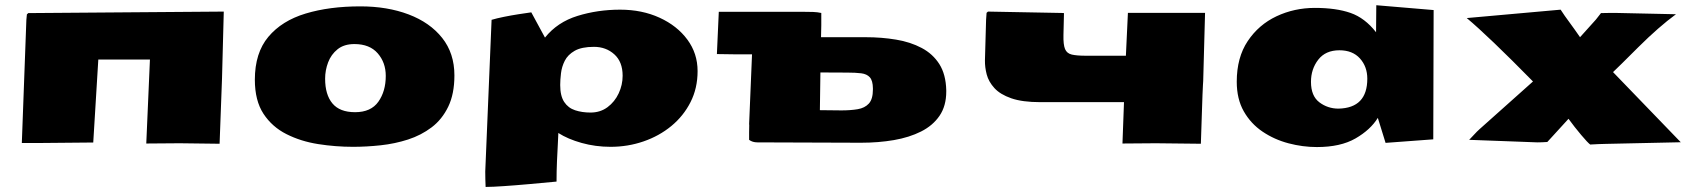

<svg xmlns="http://www.w3.org/2000/svg" viewBox="-20 -547 6531 739"><path d="M825.2 6.3 671.4 4.4 543 5.4 557.1 -317.9H358.4L338.9 1.5L132.3 3.4H64L81.5 -470.7L83.5 -491.7L88.9 -496.6L841.3 -502.4L834.5 -244.1Z M1338.9 18.1Q1271.5 18.1 1204.6 7.6Q1137.7 -2.9 1082.5 -30.8Q1027.3 -58.6 994.1 -109.1Q960.9 -159.7 960.9 -240.2Q960.9 -343.3 1012.9 -405.3Q1064.9 -467.3 1156.5 -494.9Q1248 -522.5 1366.7 -522.5Q1470.7 -522.5 1552.7 -491.5Q1634.8 -460.4 1681.9 -401.1Q1729 -341.8 1729 -256.8Q1729 -185.5 1705.3 -136.5Q1681.6 -87.4 1641.4 -56.9Q1601.1 -26.4 1550.5 -10Q1500 6.3 1445.3 12.2Q1390.6 18.1 1338.9 18.1ZM1346.7 -115.2Q1407.7 -115.2 1436.3 -155.5Q1464.8 -195.8 1464.8 -254.9Q1464.8 -306.2 1433.8 -341.8Q1402.8 -377.4 1344.2 -377.4Q1304.2 -377.4 1279.3 -357.4Q1254.4 -337.4 1242.9 -306.9Q1231.4 -276.4 1231.4 -244.1Q1231.4 -182.6 1259.5 -148.9Q1287.6 -115.2 1346.7 -115.2Z M1849.1 172.4Q1848.6 158.7 1848.1 143.6Q1847.7 128.4 1847.7 113.3L1872.1 -470.7Q1892.1 -476.6 1919.7 -482.2Q1947.3 -487.8 1975.6 -492.2Q2003.9 -496.6 2024.9 -499.5L2077.6 -402.3Q2125.5 -461.9 2202.9 -485.8Q2280.3 -509.8 2366.7 -509.8Q2451.2 -509.8 2518.8 -478.8Q2586.4 -447.8 2625.7 -394.5Q2665 -341.3 2665 -273.4Q2665 -207.5 2637.9 -154.1Q2610.8 -100.6 2564 -62Q2517.1 -23.4 2456.8 -2.7Q2396.5 18.1 2330.1 18.1Q2272 18.1 2218.8 3.2Q2165.5 -11.7 2128.9 -35.2V-31.7Q2128.9 -23.9 2127.2 5.1Q2125.5 34.2 2123.8 73.5Q2122.1 112.8 2122.1 151.9Q2071.3 156.7 2017.1 161.6Q1962.9 166.5 1918.9 169.4Q1875 172.4 1854 172.4ZM2252.9 -113.8Q2290.5 -113.8 2318.4 -134.5Q2346.2 -155.3 2361.3 -187.7Q2376.5 -220.2 2376.5 -255.4Q2376.5 -309.1 2344.5 -337.9Q2312.5 -366.7 2266.1 -366.7Q2218.8 -366.7 2192.1 -351.6Q2165.5 -336.4 2153.8 -313.2Q2142.1 -290 2139.2 -264.9Q2136.2 -239.7 2136.2 -219.7Q2136.2 -177.7 2151.6 -154.5Q2167 -131.3 2193.6 -122.6Q2220.2 -113.8 2252.9 -113.8Z M3293.9 2.4 2895.5 1Q2876 1 2863.3 -8.8Q2863.3 -24.4 2863.3 -37.8Q2863.3 -51.3 2863.8 -66.9L2863.3 -68.4L2874.5 -337.9H2809.6L2739.3 -338.9L2746.6 -501.5H3075.7Q3092.8 -501.5 3109.4 -501Q3126 -500.5 3141.1 -497.1V-449.7L3140.1 -403.8H3311.5Q3373.5 -403.8 3429 -394.5Q3484.4 -385.3 3527.3 -362.5Q3570.3 -339.8 3595.5 -300.3Q3620.6 -260.7 3622.1 -199.7V-194.8Q3622.1 -139.2 3596.2 -101.3Q3570.3 -63.5 3525.1 -40.8Q3480 -18.1 3420.7 -7.8Q3361.3 2.4 3293.9 2.4ZM3218.8 -122.1Q3253.9 -122.1 3281.2 -126.7Q3308.6 -131.3 3324.2 -148.4Q3339.8 -165.5 3339.8 -202.6V-207Q3339.4 -236.8 3327.9 -249.5Q3316.4 -262.2 3294.7 -264.9Q3272.9 -267.6 3241.7 -267.6L3137.7 -268.1L3135.7 -123Z M4602.1 6.3 4428.7 4.4 4300.3 5.4 4306.2 -153.8H3984.4Q3915 -153.8 3872.3 -168.7Q3829.6 -183.6 3807.4 -208Q3785.2 -232.4 3777.8 -260.5Q3770.5 -288.6 3771 -314.9L3775.4 -470.7L3777.3 -497.6L3782.7 -502.4L4066.4 -497.1Q4069.3 -497.1 4071.5 -496.8Q4073.7 -496.6 4075.2 -496.6L4073.2 -412.6Q4072.3 -375 4079.3 -358.2Q4086.4 -341.3 4105.5 -336.9Q4124.5 -332.5 4159.7 -332.5H4313.5L4321.3 -497.6H4618.2L4611.3 -244.1Q4611.3 -239.7 4611.1 -235.6Q4610.8 -231.4 4610.1 -220Q4609.4 -208.5 4608.4 -183.1Q4607.4 -157.7 4606 -112.3Q4604.5 -66.9 4602.1 6.3Z M5048.8 19Q4994.1 19 4939.5 4.6Q4884.8 -9.8 4839.6 -40.3Q4794.4 -70.8 4767.3 -118.4Q4740.2 -166 4740.2 -232.4Q4740.2 -325.7 4782.5 -388.9Q4824.7 -452.1 4893.3 -484.4Q4961.9 -516.6 5041 -516.6Q5122.6 -516.6 5178 -497.3Q5233.4 -478 5276.4 -422.9L5277.3 -526.9L5498 -508.3L5496.6 -10.7L5313 2.9L5283.2 -93.3Q5254.9 -47.4 5197.3 -14.2Q5139.6 19 5048.8 19ZM5131.8 -128.9Q5242.7 -131.3 5242.7 -244.1Q5242.7 -290.5 5214.4 -322Q5186 -353.5 5135.3 -353.5Q5082 -353.5 5054 -317.4Q5025.9 -281.2 5025.9 -231.9Q5025.9 -177.7 5058.1 -153.3Q5090.3 -128.9 5131.8 -128.9Z M6188.5 -269.5 6449.2 0.5 6161.1 6.8Q6148.9 6.8 6133.8 7.6Q6118.7 8.3 6100.6 9.3Q6090.8 2 6065.7 -27.8Q6040.5 -57.6 6017.1 -89.8Q6011.2 -83.5 5994.9 -65.4Q5978.5 -47.4 5951.7 -18.1L5935.5 -0.5Q5913.6 1 5897 1Q5897 1 5831.5 -1.5Q5766.1 -3.9 5634.8 -8.8Q5635.7 -9.8 5640.1 -14.4Q5644.5 -19 5651.9 -26.9Q5658.7 -34.7 5664.8 -40.5Q5670.9 -46.4 5675.8 -50.8L5880.4 -233.4Q5709 -407.7 5625.5 -477.5L5986.8 -509.8L6002.9 -485.8Q6049.8 -421.4 6061.5 -403.8L6122.6 -471.7L6142.1 -496.6Q6152.3 -497.1 6168.5 -497.1Q6184.6 -497.1 6206.1 -497.1L6430.7 -492.2Q6364.7 -443.8 6286.1 -365.7Q6208.5 -288.1 6188.5 -269.5Z"/></svg>

Font: Seymour One
Style: Regular
Weight: 400
Designer: Vernon Adams
Foundry: Vernon Adams
Version: Version 1.100; ttfautohint (v1.8.4.7-5d5b);gftools[0.9.33]